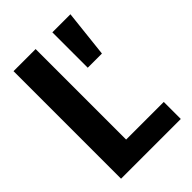

<svg xmlns="http://www.w3.org/2000/svg" viewBox="-212 -815 909 909"><g transform="rotate(-45 243.0 -360.0)"><path d="M50 0V-720H198V0ZM122 0V-114H450V0ZM405 -483H310V-720H431Z"/></g></svg>

Font: Instrument Sans SemiCondensed
Style: Bold
Weight: 700
Width: 4
Designer: Rodrigo Fuenzalida
Foundry: fragTYPE
Version: Version 1.000;gftools[0.9.28]